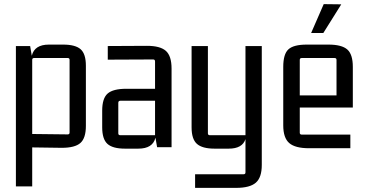

<svg xmlns="http://www.w3.org/2000/svg" viewBox="-20 -713 1770 930"><path d="M136 190H57V-490H126L134 -443Q147 -497 217 -497H286Q345 -497 370.5 -474.5Q396 -452 396 -395V-103Q396 -44 369.5 -20.5Q343 3 279 3L136 1ZM136 -423V-64L308 -62Q317 -62 317 -71V-423Q317 -432 308 -432H145Q136 -432 136 -423Z M650 7H585Q526 7 500.5 -16Q475 -39 475 -96V-177Q475 -237 501.5 -260Q528 -283 592 -283H731V-415Q731 -425 722 -425L502 -424V-490L692 -491Q756 -491 783.5 -466.5Q811 -442 811 -381V0H741L733 -46Q720 7 650 7ZM731 -58V-225H563Q553 -225 553 -215V-67Q553 -58 563 -58Z M1160 131Q1169 131 1169 122V-39Q1154 7 1088 7H1019Q960 7 934 -16Q908 -39 908 -96V-490H987V-67Q987 -58 997 -58H1169V-490H1248V86Q1248 147 1219 172Q1190 197 1124 197H925V131Z M1487 -553 1548 -693 1633 -692 1546 -553ZM1677 5H1477Q1410 5 1381 -20Q1352 -45 1352 -106V-389Q1352 -451 1377 -474Q1402 -497 1466 -497H1571Q1635 -497 1662 -473.5Q1689 -450 1689 -389V-192H1432V-70Q1432 -61 1442 -61H1677ZM1442 -432Q1432 -432 1432 -423V-251H1610V-423Q1610 -432 1600 -432Z"/></svg>

Font: Gemunu Libre
Style: Regular
Weight: 400
Designer: Puspanada Ekanayake, Sola Matas, Pathum Egodawatta, Kosala Senevirathne
Foundry: mooniak
Version: Version 1.100